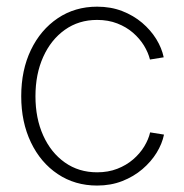

<svg xmlns="http://www.w3.org/2000/svg" viewBox="-20 -558 564 587"><path d="M276.9 9.3Q209 9.3 156.5 -25.9Q104 -61 74.5 -122.8Q44.9 -184.6 44.9 -263.7Q44.9 -343.8 74.5 -405.3Q104 -466.8 156.5 -502.2Q209 -537.6 276.9 -537.6Q318.8 -537.6 353.5 -524.2Q388.2 -510.7 414.6 -488.3Q440.9 -465.8 457.8 -438.5Q474.6 -411.1 480.5 -382.8L438.5 -376Q433.1 -397.5 420.2 -418.7Q407.2 -439.9 386.7 -457.8Q366.2 -475.6 338.6 -486.3Q311 -497.1 276.9 -497.1Q220.7 -497.1 178.2 -466.8Q135.7 -436.5 112.1 -384Q88.4 -331.5 88.4 -263.7Q88.4 -196.3 112.1 -143.8Q135.7 -91.3 178.2 -61.3Q220.7 -31.2 276.9 -31.2Q311 -31.2 338.6 -42Q366.2 -52.7 387 -70.6Q407.7 -88.4 420.9 -110.1Q434.1 -131.8 439 -153.3L481.4 -146.5Q475.6 -118.2 458.7 -90.8Q441.9 -63.5 415.3 -40.8Q388.7 -18.1 353.8 -4.4Q318.8 9.3 276.9 9.3Z"/></svg>

Font: Inter 24pt ExtraLight
Style: Regular
Weight: 250
Designer: Rasmus Andersson
Foundry: rsms
Version: Version 4.001;git-66647c0bb